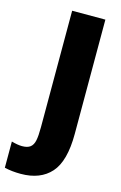

<svg xmlns="http://www.w3.org/2000/svg" viewBox="-208 -772 663 1055"><g transform="rotate(15 123.0 -244.5)"><path d="M-69 215V66Q-33 76 -9 76Q22 76 38 63.5Q54 51 59.5 24.5Q65 -2 65 -51V-714H254V-64Q254 91 194.5 158Q135 225 23 225Q-27 225 -69 215Z"/></g></svg>

Font: Noto Sans Display Black Narrow
Style: Regular
Weight: 900
Width: 4
Designer: Monotype Design team
Foundry: Monotype Imaging Inc.
Version: Version 1.000